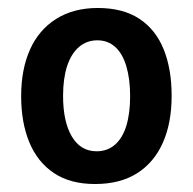

<svg xmlns="http://www.w3.org/2000/svg" viewBox="-20 -802 483 481"><path d="M306 -561Q306 -604 296.5 -636Q287 -668 268.5 -684.5Q250 -701 224 -701Q197 -701 177.5 -684Q158 -667 148 -636Q138 -605 138 -562Q138 -497 160 -460Q182 -423 222 -423Q249 -423 268 -439.5Q287 -456 296.5 -487Q306 -518 306 -561ZM410 -562Q410 -494 388 -444.5Q366 -395 323.5 -368Q281 -341 218 -341Q156 -341 115 -368.5Q74 -396 53.5 -445.5Q33 -495 33 -561Q33 -628 55 -677.5Q77 -727 120.5 -754.5Q164 -782 225 -782Q288 -782 329 -755Q370 -728 390 -678.5Q410 -629 410 -562Z"/></svg>

Font: Yaldevi ExtraLight SemiBold
Style: Regular
Weight: 600
Version: Version 1.100